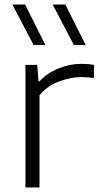

<svg xmlns="http://www.w3.org/2000/svg" viewBox="-20 -828 442 848"><path d="M92.5 0V-541.5H144.5L150 -469H154.5Q187.5 -505 237.8 -525.5Q288 -546 339 -546Q354.5 -546 367.2 -545Q380 -544 395 -541.5V-483.5Q381 -485.5 366.8 -486.5Q352.5 -487.5 337 -487.5Q294 -487.5 242 -468.8Q190 -450 154.5 -407.5V0ZM306.5 -629 212.5 -808H268.5L358.5 -629ZM128.5 -629 34.5 -808H91L180.5 -629Z"/></svg>

Font: Encode Sans Exp Lt
Style: Regular
Weight: 300
Width: 7
Designer: Multiple Designers
Foundry: Impallari Type
Version: Version 3.002; ttfautohint (v1.8.3) -l 8 -r 50 -G 200 -x 14 